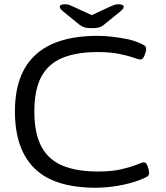

<svg xmlns="http://www.w3.org/2000/svg" viewBox="-20 -874 780 900"><path d="M428 6Q235 6 142.5 -84Q50 -174 50 -352Q50 -706 438 -706Q469 -706 504 -702Q539 -698 572 -691.5Q605 -685 628 -675Q652 -665 658.5 -660Q665 -655 665 -644Q665 -633 657.5 -614Q650 -595 638 -595Q631 -595 605.5 -604Q580 -613 538 -621.5Q496 -630 438 -630Q340 -630 273.5 -603Q207 -576 174 -515Q141 -454 141 -352Q141 -249 174 -187Q207 -125 273.5 -97.5Q340 -70 438 -70Q505 -70 550.5 -81Q596 -92 621.5 -102.5Q647 -113 654 -113Q663 -113 668.5 -102.5Q674 -92 676.5 -80Q679 -68 679 -63Q679 -52 669.5 -46Q660 -40 634 -30Q589 -13 534.5 -3.5Q480 6 428 6ZM534 -854Q560 -854 560 -842Q560 -833 541 -818L466 -757Q456 -749 444.5 -745.5Q433 -742 410 -742Q388 -742 376.5 -745.5Q365 -749 354 -757L279 -818Q260 -833 260 -842Q260 -854 286 -854Q297 -854 305 -851Q313 -848 323 -843L410 -803L496 -843Q507 -848 515.5 -851Q524 -854 534 -854Z"/></svg>

Font: Asap Expanded
Style: Regular
Weight: 400
Width: 7
Designer: Pablo Cosgaya
Foundry: Omnibus-Type
Version: Version 3.001; ttfautohint (v1.8.4.7-5d5b)